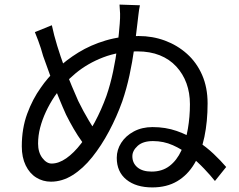

<svg xmlns="http://www.w3.org/2000/svg" viewBox="-20 -803 1040 837"><path d="M590 -780Q586 -762 583.5 -739Q581 -716 579 -701Q573 -648 565 -590.5Q557 -533 544.5 -475Q532 -417 513 -361Q489 -294 455.5 -231Q422 -168 382 -118Q342 -68 296.5 -39.5Q251 -11 202 -11Q167 -11 138 -29Q109 -47 92 -82Q75 -117 75 -165Q75 -243 98.5 -307Q122 -371 158 -421Q186 -462 227 -501.5Q268 -541 321.5 -574Q375 -607 440.5 -626.5Q506 -646 584 -646Q645 -646 699 -626Q753 -606 795 -568.5Q837 -531 861 -476.5Q885 -422 885 -352Q885 -273 871 -206Q857 -139 827.5 -89.5Q798 -40 752.5 -13Q707 14 644 14Q573 14 531 -20Q489 -54 489 -115Q489 -150 508.5 -180.5Q528 -211 563.5 -230Q599 -249 645 -249Q702 -249 750.5 -232Q799 -215 839.5 -188.5Q880 -162 911.5 -132Q943 -102 966 -75L917 -14Q898 -38 870 -67.5Q842 -97 808 -124.5Q774 -152 733.5 -170Q693 -188 647 -188Q603 -188 580 -167Q557 -146 557 -122Q557 -92 579 -73.5Q601 -55 641 -55Q687 -55 719 -79.5Q751 -104 770.5 -146.5Q790 -189 799 -241.5Q808 -294 808 -349Q808 -398 793 -439.5Q778 -481 748.5 -513Q719 -545 676.5 -562Q634 -579 579 -579Q498 -579 430 -553Q362 -527 309 -483Q256 -439 218 -383Q196 -350 180 -315.5Q164 -281 155 -246.5Q146 -212 146 -177Q146 -139 164.5 -114.5Q183 -90 205 -90Q236 -90 269 -113Q302 -136 333.5 -177Q365 -218 393.5 -271Q422 -324 444 -385Q461 -434 473 -491Q485 -548 492 -603Q499 -658 502 -700Q504 -726 503.5 -743.5Q503 -761 501 -783ZM206 -693Q215 -650 229.5 -603Q244 -556 260.5 -511Q277 -466 293 -428Q309 -390 321 -363Q343 -318 367.5 -277Q392 -236 419 -202L372 -141Q356 -160 337.5 -185.5Q319 -211 301.5 -241Q284 -271 268 -303Q253 -336 234.5 -381.5Q216 -427 198.5 -474.5Q181 -522 168 -559Q163 -577 158 -593Q153 -609 146.5 -626Q140 -643 132 -663Z"/></svg>

Font: Noto Sans TC
Style: Regular
Weight: 400
Designer: Ryoko NISHIZUKA  (kana, bopomofo & ideographs); Paul D. Hunt (Latin, Greek & Cyrillic); Sandoll Communications , Soo-you
Foundry: Adobe
Version: Version 2.004-H2;hotconv 1.0.118;makeotfexe 2.5.65603